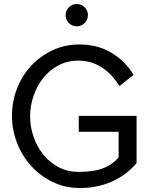

<svg xmlns="http://www.w3.org/2000/svg" viewBox="-20 -938 770 963"><path d="M381 5Q306 5 243.5 -25.5Q181 -56 135.5 -106.5Q90 -157 65 -222.5Q40 -288 40 -358Q40 -427 64.5 -491.5Q89 -556 134 -605.5Q179 -655 241.5 -685Q304 -715 379 -715Q469 -715 538.5 -673.5Q608 -632 650 -563L579 -506Q566 -528 546.5 -551Q527 -574 501.5 -592.5Q476 -611 444 -622.5Q412 -634 374 -634Q318 -634 273 -610Q228 -586 196.5 -546.5Q165 -507 148 -456.5Q131 -406 131 -354Q131 -303 148 -253Q165 -203 196.5 -163.5Q228 -124 273 -100Q318 -76 374 -76Q410 -76 440 -80Q470 -84 494.5 -93Q519 -102 539 -116Q559 -130 575 -149V-277H375V-357H665V-120Q638 -88 605.5 -64.5Q573 -41 537 -25.5Q501 -10 461.5 -2.5Q422 5 381 5ZM309 -862Q309 -885 325.5 -901.5Q342 -918 365 -918Q388 -918 404.5 -901.5Q421 -885 421 -862Q421 -839 404.5 -822.5Q388 -806 365 -806Q342 -806 325.5 -822.5Q309 -839 309 -862Z"/></svg>

Font: Rising Sun
Style: Regular
Weight: 400
Designer: Matt McInerney, Pablo Impallari, Rodrigo Fuenzalida (Raleway font), Stephen Hutchings (Greek), Cristiano Sobral (main ch
Foundry: The Rising Sun Project Authors
Version: Version 4.327; ttfautohint (v1.8.4.7-5d5b-dirty)